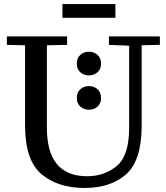

<svg xmlns="http://www.w3.org/2000/svg" viewBox="-20 -920 821 950"><path d="M14 -740H312V-698L212 -696V-288Q212 -48 411 -48Q496 -48 557.5 -98.5Q619 -149 619 -288V-694L519 -698V-740H771V-698L681 -696V-300Q681 -126 604.5 -58Q528 10 398 10Q266 10 185 -58.5Q104 -127 104 -300V-696L14 -698ZM551 -900V-832H289V-900ZM420 -664Q445 -664 462.5 -648.5Q480 -633 480 -605Q480 -578 462.5 -562.5Q445 -547 420 -547Q395 -547 377.5 -562.5Q360 -578 360 -605Q360 -633 377.5 -648.5Q395 -664 420 -664ZM420 -494Q445 -494 462.5 -478.5Q480 -463 480 -435Q480 -408 462.5 -392.5Q445 -377 420 -377Q395 -377 377.5 -392.5Q360 -408 360 -435Q360 -463 377.5 -478.5Q395 -494 420 -494Z"/></svg>

Font: Minipax
Style: Regular
Weight: 400
Designer: Raphaël Ronot, Igor Stepanchenko (Cyrillic)
Foundry: steppetype
Version: Version 1.002